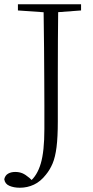

<svg xmlns="http://www.w3.org/2000/svg" viewBox="-26 -743 438 900"><path d="M67 137Q39 137 18 128Q-3 119 -6 97Q-2 79 12 71Q26 63 45 63Q64 63 78.5 69Q93 75 112 91L132 110V115H113V109Q148 81 165 24Q182 -33 182 -138Q182 -195 182 -249.5Q182 -304 181.5 -368.5Q181 -433 180.5 -519Q180 -605 178 -723H247Q246 -641 245.5 -557.5Q245 -474 245 -388V-174Q245 -100 239 -53Q233 -6 220.5 23.5Q208 53 189 76Q164 108 133 122.5Q102 137 67 137ZM58 -694V-723H354V-694L220 -684H201Z"/></svg>

Font: Noto Serif HK ExtraLight
Style: Regular
Weight: 200
Designer: Ryoko NISHIZUKA 西塚涼子 (kana & ideographs); Frank Grießhammer (Latin, Greek & Cyrillic); Wenlong ZHANG 张文龙 (bopomofo); San
Foundry: Adobe
Version: Version 2.002-H1;hotconv 1.1.0;makeotfexe 2.6.0